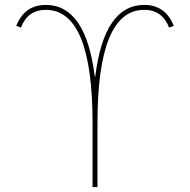

<svg xmlns="http://www.w3.org/2000/svg" viewBox="-20 -760 772 780"><path d="M367 -449Q403 -740 566 -740Q652 -740 686 -655L667 -648Q639 -720 566 -720Q376 -720 376 -260V0H356V-260Q356 -720 166 -720Q93 -720 65 -648L46 -655Q80 -740 166 -740Q329 -740 365 -449Z"/></svg>

Font: M PLUS 1p Thin
Style: Regular
Weight: 250
Version: Version 1.062